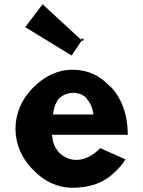

<svg xmlns="http://www.w3.org/2000/svg" viewBox="-20 -864 676 906"><path d="M364 -675 181 -844 99 -736 318 -602C335 -626 349 -649 365 -672H374V-682H364ZM257 -397V-401H261C277 -416 299 -426 326 -426C350 -426 373 -417 389 -400L390 -398V-397C403 -382 414 -362 419 -336L421 -324H230L232 -336C235 -357 242 -379 257 -397ZM256 -147C240 -166 229 -190 227 -218L225 -228H582L583 -230C583 -323 554 -398 507 -450H506L496 -460H495C449 -509 391 -535 322 -535C251 -535 188 -503 138 -452L130 -444C83 -395 53 -329 53 -256C53 -184 83 -118 130 -69L137 -62C186 -10 250 22 322 22C403 22 471 0 527 -57L535 -65C548 -78 560 -93 572 -112L453 -165C382 -91 303 -98 258 -145Z"/></svg>

Font: Hussar Woodtype
Style: SeBd
Weight: 900
Foundry: Cannot Into Space Fonts
Version: Version 1.07